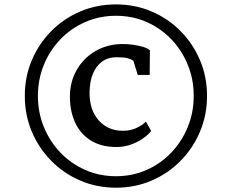

<svg xmlns="http://www.w3.org/2000/svg" viewBox="-20 -936 1080 894"><path d="M95.5 -489.5Q95.5 -578.5 128.2 -655.8Q161 -733 219 -791.5Q277 -850 354.2 -882.8Q431.5 -915.5 520 -915.5Q608.5 -915.5 685.5 -882.8Q762.5 -850 820.5 -791.5Q878.5 -733 911.2 -655.8Q944 -578.5 944 -489.5Q944 -400.5 911.2 -323Q878.5 -245.5 820.5 -186.8Q762.5 -128 685.5 -95Q608.5 -62 520 -62Q431.5 -62 354.2 -95Q277 -128 219 -186.8Q161 -245.5 128.2 -323Q95.5 -400.5 95.5 -489.5ZM156.5 -489.5Q156.5 -412.5 184.2 -344.8Q212 -277 261.2 -225.5Q310.5 -174 376.8 -144.8Q443 -115.5 520 -115.5Q597 -115.5 662.8 -144.8Q728.5 -174 777.8 -225.8Q827 -277.5 854.5 -345.2Q882 -413 882 -489.5Q882 -566.5 854.5 -634Q827 -701.5 777.8 -753Q728.5 -804.5 662.8 -833.5Q597 -862.5 520 -862.5Q443 -862.5 376.5 -833.2Q310 -804 260.8 -752.5Q211.5 -701 184 -633.5Q156.5 -566 156.5 -489.5ZM523 -251.5Q451 -251.5 402.5 -282Q354 -312.5 329.8 -365.5Q305.5 -418.5 305.5 -486Q305.5 -555 337.2 -610.5Q369 -666 425 -698.5Q481 -731 552.5 -731Q574 -731 599.8 -727.5Q625.5 -724 647 -717.5Q668.5 -711 678 -701.5L677 -587H621.5L601 -653Q591.5 -660 574.8 -664.8Q558 -669.5 523 -669.5Q483 -669.5 454.8 -648.8Q426.5 -628 411.8 -590.8Q397 -553.5 397 -503Q397 -423 440 -375Q483 -327 553 -327Q585 -327 612.8 -339Q640.5 -351 659.5 -369.5L684 -326Q670 -308.5 645.8 -291.5Q621.5 -274.5 590 -263Q558.5 -251.5 523 -251.5Z"/></svg>

Font: Merriweather 20pt SemiBold
Style: Regular
Weight: 600
Version: Version 2.100